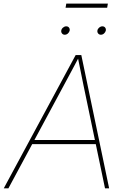

<svg xmlns="http://www.w3.org/2000/svg" viewBox="-40 -1028 684 1048"><path d="M-19.5 0 373 -727.5H403.8L555.7 0H533.2L415.5 -563.5Q407.7 -602.5 399.7 -641.6Q391.6 -680.7 383.8 -719.7H392.6Q371.6 -680.7 351.1 -641.6Q330.6 -602.5 309.1 -563.5L5.9 0ZM127.4 -241.2 131.3 -263.7H492.2L488.3 -241.2ZM510.7 -838.4Q501.5 -838.4 495.8 -845.2Q490.2 -852.1 491.7 -861.3Q493.2 -870.6 501.2 -877.4Q509.3 -884.3 518.6 -884.3Q528.3 -884.3 533.7 -877.7Q539.1 -871.1 537.6 -861.3Q535.6 -852.1 527.8 -845.2Q520 -838.4 510.7 -838.4ZM313.5 -838.4Q304.2 -838.4 298.6 -845.2Q293 -852.1 294.4 -861.3Q295.9 -870.6 304 -877.4Q312 -884.3 321.3 -884.3Q331.1 -884.3 336.4 -877.7Q341.8 -871.1 340.3 -861.3Q338.4 -852.1 330.6 -845.2Q322.8 -838.4 313.5 -838.4ZM548.8 -1008.3 544.9 -985.8H317.9L321.8 -1008.3Z"/></svg>

Font: Inter 20pt Thin
Style: Italic
Weight: 250
Italic angle: -9.3988°
Version: Version 4.001;git-66647c0bb